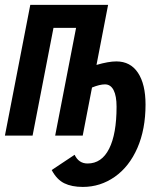

<svg xmlns="http://www.w3.org/2000/svg" viewBox="-36 -548 656 776"><path d="M552.2 -125.5Q552.2 -25.4 519.3 50Q486.3 125.5 428 166.5Q369.6 207.5 298.8 207.5Q253.9 207.5 223.6 192.6Q193.4 177.7 172.9 139.2L265.6 77.6Q282.2 112.8 317.9 112.8Q375 112.8 405 53.2Q435.1 -6.3 435.1 -116.7Q435.1 -160.6 423.1 -183.8Q411.1 -207 388.2 -207Q367.2 -207 335.9 -194.3L298.3 0H187L271.5 -435.5H180.2L95.7 0H-16.1L86.4 -528.3H400.9L354 -285.6Q402.8 -299.8 434.1 -299.8Q491.2 -299.8 521.7 -253.7Q552.2 -207.5 552.2 -125.5Z"/></svg>

Font: Liberation Mono
Style: Bold Italic
Weight: 700
Italic angle: -12°
Monospace: yes
Designer: Steve Matteson
Foundry: Ascender Corporation
Version: Version 2.1.5